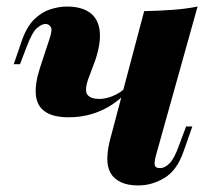

<svg xmlns="http://www.w3.org/2000/svg" viewBox="-20 -552 646 586"><path d="M372 -277Q353 -254 325.5 -235Q298 -216 263.5 -205Q229 -194 190 -194Q143 -194 118 -211Q93 -228 89.5 -261.5Q86 -295 102 -345L131 -433Q141 -462 134.5 -470.5Q128 -479 119 -479Q108 -479 93 -466.5Q78 -454 61 -408L41 -356H22L47 -429Q62 -471 84.5 -493Q107 -515 133.5 -523.5Q160 -532 184 -532Q230 -532 255.5 -512.5Q281 -493 284.5 -455.5Q288 -418 270 -366L249 -310Q237 -274 247.5 -262Q258 -250 284 -250Q302 -250 324.5 -259Q347 -268 368 -288ZM458 -85Q451 -61 452 -50Q453 -39 468 -39Q484 -39 498.5 -54.5Q513 -70 527 -110L548 -166H567L540 -89Q520 -32 482 -9Q444 14 402 14Q370 14 349 4Q328 -6 318 -23Q307 -42 307.5 -68.5Q308 -95 316 -126L420 -518Q467 -519 507.5 -522Q548 -525 583 -532Z"/></svg>

Font: Playfair Display ExtraBold
Style: Italic
Weight: 800
Italic angle: -14°
Designer: Claus Eggers Sørensen
Foundry: Claus Eggers Sørensen
Version: Version 1.203